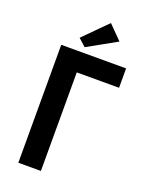

<svg xmlns="http://www.w3.org/2000/svg" viewBox="-166 -990 818 1071"><g transform="rotate(20 242.5 -454.5)"><path d="M82 -700H467V-585H216V0H82ZM381 -828 209 -732 165 -772 301 -909Z"/></g></svg>

Font: Tilda Sans Bold
Style: Regular
Weight: 700
Designer: ParaType Ltd
Foundry: ParaType Ltd
Version: Version 1.009